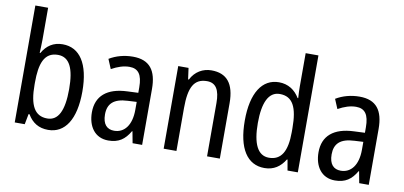

<svg xmlns="http://www.w3.org/2000/svg" viewBox="-71 -989 2584 1229"><g transform="rotate(10 1220.5 -375.0)"><path d="M154 -553V-760H71V0H136L149 -68H155C185 -17 228 10 289 10C398 10 463 -88 463 -269C463 -451 398 -546 287 -546C227 -546 184 -517 155 -466H151C152 -493 154 -524 154 -553ZM269 -474C344 -474 377 -405 377 -270C377 -129 342 -61 271 -61C188 -61 154 -127 154 -260V-275C154 -395 179 -474 269 -474Z M744 -546C687 -546 634 -531 591 -505L617 -443C657 -465 695 -478 733 -478C790 -478 817 -443 817 -359V-324L747 -321C615 -316 546 -256 546 -150C546 -58 593 10 680 10C747 10 787 -18 820 -75H823L837 0H899V-363C899 -483 853 -546 744 -546ZM760 -262 817 -265V-213C817 -113 772 -58 706 -58C660 -58 631 -87 631 -151C631 -220 668 -258 760 -262Z M1254 -547C1198 -547 1148 -518 1121 -464H1116L1106 -537H1039V0H1122V-279C1122 -413 1153 -474 1238 -474C1296 -474 1321 -431 1321 -347V0H1404V-360C1404 -488 1353 -547 1254 -547Z M1695 10C1756 10 1798 -20 1828 -69H1832L1844 0H1911V-760H1828V-543C1828 -523 1829 -494 1831 -468H1827C1798 -517 1752 -547 1693 -547C1584 -547 1519 -448 1519 -268C1519 -86 1583 10 1695 10ZM1712 -60C1639 -60 1604 -132 1604 -267C1604 -399 1638 -474 1711 -474C1795 -474 1828 -408 1828 -272V-246C1828 -122 1792 -60 1712 -60Z M2217 -546C2160 -546 2107 -531 2064 -505L2090 -443C2130 -465 2168 -478 2206 -478C2263 -478 2290 -443 2290 -359V-324L2220 -321C2088 -316 2019 -256 2019 -150C2019 -58 2066 10 2153 10C2220 10 2260 -18 2293 -75H2296L2310 0H2372V-363C2372 -483 2326 -546 2217 -546ZM2233 -262 2290 -265V-213C2290 -113 2245 -58 2179 -58C2133 -58 2104 -87 2104 -151C2104 -220 2141 -258 2233 -262Z"/></g></svg>

Font: Noto Sans Myanmar UI Condensed
Style: Regular
Weight: 400
Width: 3
Designer: Monotype Design Team
Foundry: Monotype Imaging Inc.
Version: Version 2.103